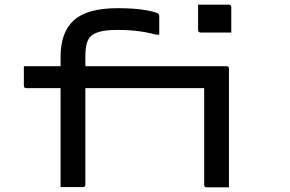

<svg xmlns="http://www.w3.org/2000/svg" viewBox="-20 -801 1240 821"><path d="M827 -781H958Q969 -781 969 -770V-662H838Q827 -662 827 -673ZM345 -12Q345 -1 334 -1H239V-424H93Q82 -424 82 -435V-518H239V-558Q239 -663 296 -714.5Q353 -766 483 -766Q556 -766 603.5 -757.5Q651 -749 658 -741Q661 -738 661 -733V-653H645Q615 -662 574 -667.5Q533 -673 483 -673Q432 -673 406.5 -665.5Q381 -658 369 -647Q356 -634 350.5 -613.5Q345 -593 345 -559V-518H948Q959 -518 959 -507V0H864Q853 0 853 -11V-424H345Z"/></svg>

Font: Recursive Mn Lnr St Med
Style: Regular
Weight: 500
Monospace: yes
Version: Version 1.079;hotconv 1.0.112;makeotfexe 2.5.65598; ttfautoh